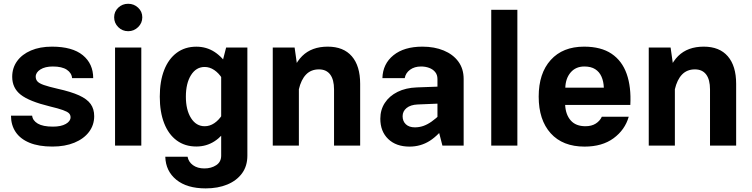

<svg xmlns="http://www.w3.org/2000/svg" viewBox="-20 -791 4085 1043"><path d="M262.2 -537.6Q196.9 -537.6 148.3 -516.8Q99.7 -496 73 -459.1Q46.3 -422.1 46.3 -373.9Q46.3 -312.9 92.5 -276.6Q138.6 -240.3 250.7 -213Q297.7 -201.8 321.9 -193Q346.2 -184.3 354.8 -175.5Q363.3 -166.7 363.3 -153.9Q363.3 -132.6 337.5 -117.8Q311.7 -103.1 267.5 -103.1Q213.2 -103.1 185.2 -119.6Q157.3 -136.2 154.6 -162.7H39.7Q39.7 -111.6 65 -73.9Q90.3 -36.2 140.4 -15.5Q190.5 5.2 264.6 5.2Q333.2 5.2 384.4 -16Q435.5 -37.2 463.6 -74.5Q491.7 -111.9 491.7 -160Q491.7 -198.8 472.5 -225.9Q453.3 -252.9 409.6 -272.9Q365.8 -292.8 292.4 -309Q243.8 -320.2 218.2 -329.2Q192.6 -338.2 183.3 -348.8Q174 -359.3 174 -374.5Q174 -397.5 199.5 -413.7Q225.1 -429.8 267.1 -429.8Q316.7 -429.8 343 -412.2Q369.3 -394.6 371.6 -366.5H486.3Q486.3 -444.8 429.7 -491.2Q373 -537.6 262.2 -537.6Z M600.1 -697Q600.1 -665.9 622.3 -643.7Q644.6 -621.5 676.3 -621.5Q707.6 -621.5 730.3 -643.7Q753 -665.9 753 -697Q753 -728.1 730.3 -749.3Q707.6 -770.5 676.3 -770.5Q644.6 -770.5 622.3 -749.3Q600.1 -728.1 600.1 -697ZM605 -532.8V0H747.6V-532.8Z M1097.3 232.4Q1163.8 232.4 1214.8 211.3Q1265.9 190.1 1294.9 150.4Q1323.8 110.8 1323.8 54.4V-532.8H1208.4L1181.5 -427.9V54.4Q1181.5 88.7 1154.6 106.3Q1127.6 124 1090.3 124Q1052.8 124 1028.4 106.3Q1004 88.6 999 60.6H877.9Q880.2 138.5 937.8 185.4Q995.5 232.4 1097.3 232.4ZM848 -265.8Q848 -182.3 871.8 -121.5Q895.6 -60.7 940.2 -27.9Q984.8 4.9 1046.4 4.9Q1101.4 4.9 1145.5 -23.7Q1189.5 -52.2 1224.1 -108.1L1186.9 -167Q1168.6 -138.4 1144.1 -121.8Q1119.6 -105.3 1092.1 -105.3Q1045.6 -105.3 1017.7 -149.6Q989.7 -193.9 989.7 -265.9Q989.7 -338.4 1017.5 -382.8Q1045.3 -427.2 1091.8 -427.2Q1118.9 -427.2 1143.6 -410.7Q1168.2 -394.2 1186.9 -364.8L1224.1 -424.8Q1189.5 -480.3 1145.6 -508.8Q1101.6 -537.4 1046.5 -537.4Q985 -537.4 940.3 -504.4Q895.6 -471.3 871.8 -410.5Q848 -349.7 848 -265.8Z M1603.6 0V-368.7L1580.4 -532.8H1461.7V0ZM1936.5 -335.5Q1936.5 -432.8 1891.3 -485.2Q1846 -537.6 1760.4 -537.6Q1673.2 -537.6 1621.7 -486.7Q1570.1 -435.8 1547.5 -328L1603.3 -305.1Q1615.6 -358.4 1642.7 -386.3Q1669.7 -414.1 1712.4 -414.1Q1752.7 -414.1 1773.6 -386.3Q1794.6 -358.5 1794.6 -305.2V0H1936.5Z M2498.7 -361.9Q2498.7 -417.6 2469.7 -456.8Q2440.7 -495.9 2390.3 -516.7Q2339.8 -537.6 2274.8 -537.6Q2175.1 -537.6 2117.4 -490.9Q2059.6 -444.3 2057.3 -366.5H2178.6Q2183.3 -394.4 2207.4 -412.1Q2231.5 -429.8 2267.2 -429.8Q2291.1 -429.8 2311.5 -422.2Q2331.8 -414.7 2344.1 -399.5Q2356.4 -384.4 2356.4 -361.9V-104.9L2383.3 0H2498.7ZM2417.6 -130 2374.5 -172.7Q2348 -147 2324.6 -130.6Q2301.3 -114.2 2279.3 -106.7Q2257.3 -99.2 2233.6 -99.2Q2202.6 -99.2 2184.9 -115.7Q2167.1 -132.3 2167.1 -159.7Q2167.1 -186.6 2188.6 -204.2Q2210.2 -221.8 2248.8 -223.5L2414.1 -230.3V-322.4L2244.9 -316.2Q2184.3 -314.1 2139.6 -291.8Q2094.9 -269.5 2070.5 -232Q2046 -194.5 2046 -146Q2046 -77.2 2088.8 -35.9Q2131.6 5.4 2204.6 5.4Q2265 5.4 2314.3 -25.7Q2363.7 -56.9 2417.6 -130Z M2790.5 0V-737.8H2648.6V0Z M3050 -221.1H3404.1Q3409.3 -318.8 3384.3 -389.7Q3359.2 -460.7 3302.1 -499.1Q3245 -537.6 3152.8 -537.6Q3037.1 -537.6 2971.7 -465.2Q2906.3 -392.8 2906.3 -266.2Q2906.3 -139.3 2971.5 -67Q3036.8 5.4 3155.4 5.4Q3251.5 5.4 3313.2 -40.1Q3375 -85.6 3395.4 -156.7H3249.2Q3238.8 -133.9 3216.2 -119.6Q3193.7 -105.3 3160.4 -105.3Q3108 -105.3 3080.4 -136.7Q3052.8 -168.1 3050 -221.1ZM3050.9 -314.6Q3052.6 -365.8 3080.2 -397.8Q3107.9 -429.8 3154.5 -429.8Q3190.5 -429.8 3213.3 -415.2Q3236.1 -400.6 3247.5 -374.6Q3259 -348.6 3260.2 -314.6Z M3646.1 0V-368.7L3622.9 -532.8H3504.2V0ZM3979 -335.5Q3979 -432.8 3933.7 -485.2Q3888.5 -537.6 3802.9 -537.6Q3715.7 -537.6 3664.1 -486.7Q3612.6 -435.8 3589.9 -328L3645.8 -305.1Q3658.1 -358.4 3685.2 -386.3Q3712.2 -414.1 3754.9 -414.1Q3795.2 -414.1 3816.1 -386.3Q3837 -358.5 3837 -305.2V0H3979Z"/></svg>

Font: Estedad VF
Style: Regular
Weight: 100
Designer: Amin Abedi
Version: Version 7.3